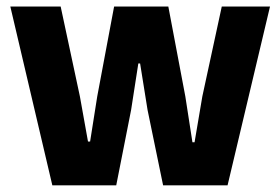

<svg xmlns="http://www.w3.org/2000/svg" viewBox="-20 -556 841 576"><path d="M137 0 11 -536.3H162L219.7 -266.7L244 -131.3H250.3L271.7 -266.7L322.3 -536.3H485L536 -266.7L557.3 -129.3H563.7L587 -266.7L645.3 -536.3H790L662.7 0H469.3L422.7 -226L400.3 -365.7H395L373.3 -226L328.7 0Z"/></svg>

Font: Mona Sans ExtraLight
Style: Regular
Weight: 200
Designer: Deni Anggara
Foundry: GitHub
Version: Version 2.000